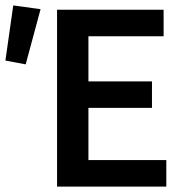

<svg xmlns="http://www.w3.org/2000/svg" viewBox="-36 -690 686 710"><path d="M175 0V-654H569V-556H291V-389H526V-291H291V-98H579V0ZM-16 -466 13 -670 114 -656 59 -452Z"/></svg>

Font: Processing Sans Pro Semibold
Style: Regular
Weight: 600
Designer: Paul D. Hunt
Foundry: Adobe Systems Incorporated
Version: Version 2.020;PS 2.000;hotconv 1.0.86;makeotf.lib2.5.63406